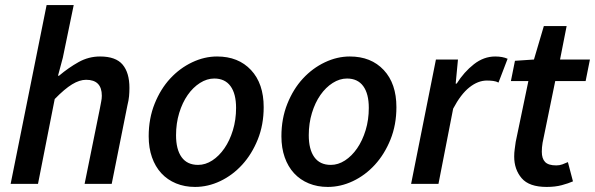

<svg xmlns="http://www.w3.org/2000/svg" viewBox="-20 -726 2349 758"><path d="M22 0 164 -706H271L228 -498L209 -427H213Q251 -459 290.5 -481Q330 -503 375 -503Q437 -503 464 -471Q491 -439 491 -379Q491 -362 489.5 -346Q488 -330 483 -310L421 0H314L374 -296Q377 -313 379.5 -325Q382 -337 382 -348Q382 -411 320 -411Q294 -411 264.5 -393Q235 -375 196 -335L130 0Z M750 12Q709 12 675 -2Q641 -16 617 -42Q593 -68 580 -105Q567 -142 567 -188Q567 -258 590.5 -316.5Q614 -375 652 -416Q690 -457 738.5 -480Q787 -503 837 -503Q921 -503 971 -449.5Q1021 -396 1021 -303Q1021 -233 997.5 -175Q974 -117 936 -75.5Q898 -34 849.5 -11Q801 12 750 12ZM762 -75Q791 -75 818 -92.5Q845 -110 866 -140.5Q887 -171 899.5 -212Q912 -253 912 -300Q912 -356 890 -386Q868 -416 826 -416Q797 -416 769.5 -398.5Q742 -381 721 -351Q700 -321 687.5 -280Q675 -239 675 -192Q675 -136 697 -105.5Q719 -75 762 -75Z M1274 12Q1233 12 1199 -2Q1165 -16 1141 -42Q1117 -68 1104 -105Q1091 -142 1091 -188Q1091 -258 1114.5 -316.5Q1138 -375 1176 -416Q1214 -457 1262.5 -480Q1311 -503 1361 -503Q1445 -503 1495 -449.5Q1545 -396 1545 -303Q1545 -233 1521.5 -175Q1498 -117 1460 -75.5Q1422 -34 1373.5 -11Q1325 12 1274 12ZM1286 -75Q1315 -75 1342 -92.5Q1369 -110 1390 -140.5Q1411 -171 1423.5 -212Q1436 -253 1436 -300Q1436 -356 1414 -386Q1392 -416 1350 -416Q1321 -416 1293.5 -398.5Q1266 -381 1245 -351Q1224 -321 1211.5 -280Q1199 -239 1199 -192Q1199 -136 1221 -105.5Q1243 -75 1286 -75Z M1603 0 1701 -491H1788L1779 -396H1783Q1812 -442 1851 -472.5Q1890 -503 1935 -503Q1964 -503 1984 -494L1948 -400Q1939 -405 1927 -406.5Q1915 -408 1902 -408Q1867 -408 1833 -381Q1799 -354 1769 -297L1711 0Z M2138 12Q2069 12 2039.5 -22.5Q2010 -57 2010 -108Q2010 -123 2012 -137Q2014 -151 2016 -166L2066 -406H1997L2013 -486L2088 -491L2127 -623H2217L2191 -491H2309L2292 -406H2172L2122 -162Q2119 -144 2119 -127Q2119 -100 2132 -86.5Q2145 -73 2176 -73Q2189 -73 2200 -77Q2211 -81 2222 -86L2242 -10Q2224 -2 2198 5Q2172 12 2138 12Z"/></svg>

Font: TypoPRO Source Sans Pro
Style: Italic
Weight: 600
Italic angle: -11°
Designer: Paul D. Hunt
Foundry: Adobe Systems Incorporated
Version: Version 1.075;PS 2.000;hotconv 1.0.86;makeotf.lib2.5.63406